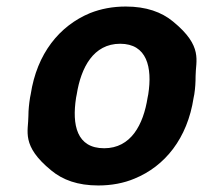

<svg xmlns="http://www.w3.org/2000/svg" viewBox="-20 -558 622 588"><path d="M74 -269 72 -259C69 -240 67 -221 67 -203C67 -156 44 -112 137 -36C172 -7 218 10 281 10C321 10 359 3 392 -11C485 -49 554 -134 573 -259L575 -269C578 -288 579 -307 579 -325C579 -372 603 -416 510 -492C475 -521 428 -538 365 -538C325 -538 289 -531 256 -518C162 -479 93 -394 74 -269ZM434 -269 432 -259C419 -176 381 -104 299 -104C215 -104 200 -175 213 -259L215 -269C228 -351 266 -424 348 -424C430 -424 447 -352 434 -269Z"/></svg>

Font: Asimov Print
Style: AIt
Weight: 500
Designer: Google
Version: Version 2.000980: 2014